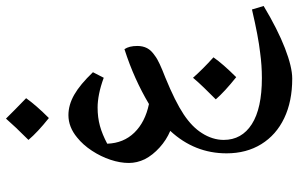

<svg xmlns="http://www.w3.org/2000/svg" viewBox="-202 -524 1021 658"><g transform="rotate(-90 309.0 -194.5)"><path d="M369 296Q291 296 233.5 268.5Q176 241 144.5 190Q113 139 113 71Q113 -39 190 -122Q159 -135 133 -158.5Q107 -182 93 -209Q80 -236 80 -264Q80 -294 91 -327Q102 -360 122 -390.5Q142 -421 167 -441Q203 -471 244 -471Q279 -471 314 -451Q349 -431 391 -387L372 -350Q342 -361 316.5 -366Q291 -371 270 -371Q236 -371 207 -363Q178 -355 146 -338Q148 -282 184 -245Q220 -208 282 -195Q324 -220 370.5 -241Q417 -262 470 -279Q481 -263 481 -235Q481 -216 473.5 -201.5Q466 -187 448 -175Q438 -167 418.5 -158Q399 -149 373 -139Q290 -105 246.5 -76Q203 -47 182 -13Q171 4 165 23Q159 42 159 61Q159 123 213 157.5Q267 192 371 192Q393 192 414.5 190.5Q436 189 458 186Q485 183 522 176Q559 169 606 158L618 198Q538 246 473.5 271Q409 296 369 296ZM234 -538Q185 -577 159 -608Q183 -632 201 -651Q219 -670 232 -685Q245 -672 262.5 -654.5Q280 -637 302 -616Q290 -599 273 -579.5Q256 -560 234 -538ZM374 104Q349 84 330 66.5Q311 49 298 34Q319 13 337.5 -6Q356 -25 372 -44Q401 -11 442 26Q431 42 413.5 62Q396 82 374 104Z"/></g></svg>

Font: Noto Naskh Arabic SemiBold
Style: Regular
Weight: 600
Designer: Monotype Design Team, David Williams, Mohamad Dakak and Nizar Qandah
Foundry: Monotype Imaging Inc.
Version: Version 2.016